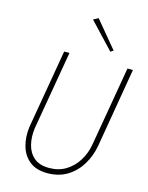

<svg xmlns="http://www.w3.org/2000/svg" viewBox="-137 -1024 862 1119"><g transform="rotate(15 293.5 -465.0)"><path d="M172 -700 90 -223Q82 -161 97 -108Q112 -55 152 -22.5Q192 10 260 10Q329 10 380 -21.5Q431 -53 463 -106Q495 -159 506 -223L587 -700H554L472 -223Q463 -167 435 -121.5Q407 -76 363.5 -49Q320 -22 262 -22Q204 -22 171 -50Q138 -78 126.5 -124Q115 -170 122 -223L204 -700ZM286 -924 432 -769 449 -780 316 -940Z"/></g></svg>

Font: Jost* 200 Thin Italic
Style: Italic
Weight: 200
Italic angle: -10°
Version: Version 3.200; ttfautohint (v0.97) -l 8 -r 50 -G 200 -x 14 -